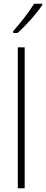

<svg xmlns="http://www.w3.org/2000/svg" viewBox="-20 -1015 248 1035"><path d="M208 -988V-995H164C134 -947 94 -896 51 -847V-837H74C118 -875 177 -941 208 -988ZM113 0V-760H76V0Z"/></svg>

Font: Noto Sans Thai Looped Condensed ExtraLight
Style: Regular
Weight: 200
Width: 3
Designer: Sasikarn Vongin, Ben Mitchell
Foundry: The Fontpad Ltd
Version: Version 1.001